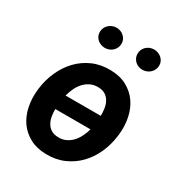

<svg xmlns="http://www.w3.org/2000/svg" viewBox="-177 -869 941 1003"><g transform="rotate(30 293.5 -368.0)"><path d="M41.5 -265.6Q48.3 -321.3 70.6 -371.3Q92.8 -421.4 128.4 -459Q164.1 -496.6 212.6 -518.1Q261.2 -539.6 320.8 -538.1Q377.9 -537.1 418.9 -514.6Q460 -492.2 485.6 -455.3Q511.2 -418.5 521 -370.6Q530.8 -322.8 525.4 -270.5L523.9 -259.8Q517.1 -204.1 494.9 -154.5Q472.7 -105 437 -67.9Q401.4 -30.8 352.8 -9.5Q304.2 11.7 245.1 10.3Q188.5 9.3 147.5 -12.9Q106.4 -35.2 80.8 -71.5Q55.2 -107.9 45.2 -155.5Q35.2 -203.1 40.5 -255.4ZM311 -428.7Q283.2 -429.7 262 -419.4Q240.7 -409.2 224.9 -392.1Q209 -375 198.5 -352.3Q188 -329.6 181.6 -305.7H394Q394.5 -327.1 391.4 -348.9Q388.2 -370.6 378.9 -387.9Q369.6 -405.3 353.3 -416.5Q336.9 -427.7 311 -428.7ZM254.9 -97.7Q281.7 -96.7 302.7 -106.7Q323.7 -116.7 339.4 -133.5Q355 -150.4 365.7 -172.4Q376.5 -194.3 382.8 -217.8H170.4Q170.4 -196.3 173.8 -175.3Q177.2 -154.3 186.8 -137.2Q196.3 -120.1 212.6 -109.4Q229 -98.6 254.9 -97.7ZM170.4 -682.6Q170.4 -696.3 175.5 -707.8Q180.7 -719.2 189.5 -727.5Q198.2 -735.8 210 -740.7Q221.7 -745.6 234.9 -746.1Q247.6 -746.1 259.3 -741.9Q271 -737.8 280 -729.7Q289.1 -721.7 294.4 -710.7Q299.8 -699.7 299.8 -686.5Q299.8 -672.9 294.7 -661.6Q289.6 -650.4 280.8 -641.8Q272 -633.3 260.5 -628.7Q249 -624 235.8 -623.5Q222.7 -623.5 210.9 -627.7Q199.2 -631.8 190.2 -639.6Q181.2 -647.5 175.8 -658.4Q170.4 -669.4 170.4 -682.6ZM397.9 -682.6Q397.9 -696.3 402.8 -707.5Q407.7 -718.8 416.5 -727.3Q425.3 -735.8 437 -740.5Q448.7 -745.1 461.9 -745.6Q474.6 -745.6 486.3 -741.5Q498 -737.3 507.1 -729.5Q516.1 -721.7 521.7 -710.7Q527.3 -699.7 527.3 -686.5Q527.3 -672.9 522.2 -661.4Q517.1 -649.9 508.3 -641.4Q499.5 -632.8 487.8 -627.9Q476.1 -623 462.9 -622.6Q449.7 -622.6 438 -626.7Q426.3 -630.9 417.5 -638.9Q408.7 -647 403.3 -658.2Q397.9 -669.4 397.9 -682.6Z"/></g></svg>

Font: Roboto Mono
Style: Bold Italic
Weight: 700
Designer: Google
Version: Version 2.000985; 2015; ttfautohint (v1.3)